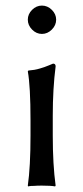

<svg xmlns="http://www.w3.org/2000/svg" viewBox="-20 -668 300 691"><path d="M89.8 -234.9Q89.8 -357.4 80.1 -411.1L82 -414.1Q93.3 -415 103.5 -416.7Q113.8 -418.5 124 -421.6Q134.3 -424.8 139.6 -426.5Q145 -428.2 156.7 -433.1Q168.5 -438 170.9 -439Q180.2 -439 180.2 -429.2Q169.9 -349.1 169.9 -251V-180.2Q169.9 -75.2 180.2 0L178.2 2.9Q164.1 0 129.9 0Q114.3 0 102.1 1Q89.8 1 85.4 2L81.1 2.9L80.1 0Q89.8 -67.9 89.8 -180.2ZM95.5 -561.5Q80.1 -577.1 80.1 -597.2Q80.1 -617.2 95.5 -632.6Q110.8 -647.9 130.9 -647.9Q150.9 -647.9 166.5 -632.6Q182.1 -617.2 182.1 -597.2Q182.1 -577.1 166.5 -561.5Q150.9 -545.9 130.9 -545.9Q110.8 -545.9 95.5 -561.5Z"/></svg>

Font: Linux Biolinum
Style: Regular
Weight: 400
Designer: Philipp H. Poll
Foundry: Philipp H. Poll
Version: Version 0.6.4